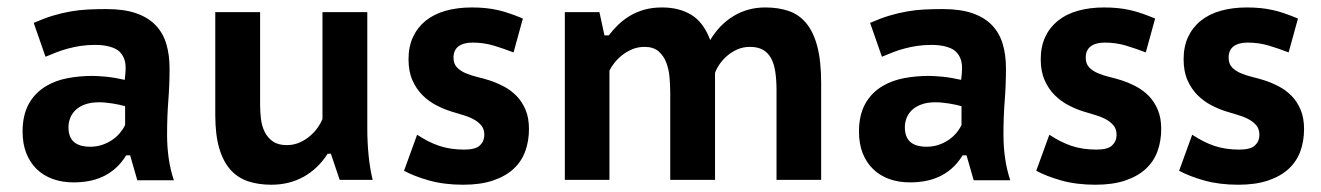

<svg xmlns="http://www.w3.org/2000/svg" viewBox="-20 -490 3597 523"><path d="M71.8 -427.7Q99.6 -439.9 124 -447.3Q148.4 -454.6 171.9 -458.7Q195.3 -462.9 219.2 -464.1Q243.2 -465.3 269.5 -465.3Q317.9 -465.3 350.8 -453.9Q383.8 -442.4 404.1 -421.1Q424.3 -399.9 433.1 -370.1Q441.9 -340.3 441.9 -303.7Q441.9 -259.3 438.5 -215.8Q435.1 -172.4 435.1 -123.5Q435.1 -89.8 439.5 -59.1Q443.8 -28.3 453.6 1H354L334.5 -66.9H323.7Q310.5 -45.4 293.9 -31Q277.3 -16.6 258.8 -8.3Q240.2 0 220.5 3.4Q200.7 6.8 180.7 6.8Q149.4 6.8 123.8 -2.4Q98.1 -11.7 79.8 -29.5Q61.5 -47.4 51.5 -73Q41.5 -98.6 41.5 -131.8Q41.5 -176.3 58.6 -207.3Q75.7 -238.3 107.9 -256.8Q132.3 -271 164.3 -277.1Q196.3 -283.2 231.9 -283.2Q237.8 -283.2 247.8 -282.7Q257.8 -282.2 269.5 -281Q281.2 -279.8 294.2 -277.6Q307.1 -275.4 319.8 -272.5Q320.8 -281.7 321.5 -289.3Q322.3 -296.9 322.3 -303.7Q322.3 -320.3 317.6 -331.3Q313 -342.3 304.7 -350.1Q296.4 -357.9 279.3 -362.8Q262.2 -367.7 238.8 -367.7Q218.3 -367.7 200.2 -365Q182.1 -362.3 165.8 -357.9Q149.4 -353.5 134.3 -347.7Q119.1 -341.8 104 -335.4ZM226.1 -90.3Q242.7 -90.3 257.6 -95.2Q272.5 -100.1 284.9 -108.4Q297.4 -116.7 306.4 -127.4Q315.4 -138.2 320.8 -149.4V-200.7Q314 -202.6 305.4 -204.6Q296.9 -206.5 287.4 -208Q277.8 -209.5 268.3 -210.4Q258.8 -211.4 250.5 -211.4Q227.1 -211.4 210.9 -205.3Q194.8 -199.2 185.1 -189.5Q175.3 -179.7 170.9 -167.7Q166.5 -155.8 166.5 -144Q166.5 -116.2 181.4 -103.3Q196.3 -90.3 226.1 -90.3Z M688.5 -457V-203.6Q688.5 -185.1 690.9 -165.5Q693.4 -146 701.2 -130.4Q709 -114.7 723.4 -104.7Q737.8 -94.7 761.2 -94.7Q780.3 -94.7 796.6 -102.1Q813 -109.4 825.4 -120.4Q837.9 -131.3 846.2 -143.6Q854.5 -155.8 858.4 -165.5V-457H980.5V-139.2Q980.5 -102.5 984.1 -66.2Q987.8 -29.8 995.1 0H905.3L881.3 -71.3H872.6Q846.2 -30.3 807.1 -8.5Q768.1 13.2 719.2 13.2Q683.6 13.2 655.3 3.7Q627 -5.9 607.2 -28.3Q587.4 -50.8 576.9 -87.2Q566.4 -123.5 566.4 -177.2V-457Z M1116.2 -123Q1131.8 -112.8 1146.7 -105.2Q1161.6 -97.7 1177 -92.5Q1192.4 -87.4 1209 -85Q1225.6 -82.5 1244.6 -82.5Q1275.4 -82.5 1287.4 -94Q1299.3 -105.5 1299.3 -122.6Q1299.3 -138.7 1290.5 -148.9Q1281.7 -159.2 1268.3 -166Q1254.9 -172.9 1238.5 -177.5Q1222.2 -182.1 1207 -187Q1188.5 -192.9 1168.2 -203.4Q1147.9 -213.9 1131.1 -230.5Q1114.3 -247.1 1103.5 -271.2Q1092.8 -295.4 1092.8 -328.6Q1092.8 -362.8 1105 -389.2Q1117.2 -415.5 1139.6 -433.6Q1162.1 -451.7 1194.1 -460.7Q1226.1 -469.7 1265.1 -469.7Q1284.7 -469.7 1302 -468Q1319.3 -466.3 1335.7 -462.6Q1352.1 -459 1368.9 -453.1Q1385.7 -447.3 1404.3 -439.5L1378.9 -347.2Q1352.5 -357.4 1325.2 -365.7Q1297.9 -374 1267.1 -374Q1242.7 -374 1229 -363.8Q1215.3 -353.5 1215.3 -333Q1215.3 -316.4 1224.6 -306.6Q1233.9 -296.9 1248 -290.8Q1262.2 -284.7 1279.3 -280.5Q1296.4 -276.4 1312 -271.5Q1333 -264.6 1352.5 -254.4Q1372.1 -244.1 1387.2 -228.5Q1402.3 -212.9 1411.6 -190.9Q1420.9 -168.9 1420.9 -138.7Q1420.9 -105.5 1410.6 -77.6Q1400.4 -49.8 1378.7 -29.8Q1356.9 -9.8 1323 1.7Q1289.1 13.2 1241.7 13.2Q1189.9 13.2 1148.4 1.5Q1106.9 -10.3 1080.6 -24.9Z M1805.7 0V-238.3Q1805.7 -258.3 1803.7 -280Q1801.8 -301.8 1794.7 -320.1Q1787.6 -338.4 1773.7 -350.3Q1759.8 -362.3 1735.8 -362.3Q1717.3 -362.3 1701.4 -355.5Q1685.5 -348.6 1673.3 -338.6Q1661.1 -328.6 1652.6 -317.4Q1644 -306.2 1640.1 -297.4V0H1518.6V-457H1612.8L1626.5 -393.6H1638.2Q1649.4 -408.2 1663.3 -421.9Q1677.2 -435.5 1694.8 -446.3Q1712.4 -457 1734.4 -463.4Q1756.3 -469.7 1783.7 -469.7Q1830.1 -469.7 1863.3 -449.5Q1896.5 -429.2 1914.6 -380.9Q1939.9 -423.3 1978.5 -446.5Q2017.1 -469.7 2064.5 -469.7Q2100.1 -469.7 2128.2 -460.2Q2156.2 -450.7 2176 -427Q2195.8 -403.3 2206.3 -363.5Q2216.8 -323.7 2216.8 -263.7V0H2095.2V-244.1Q2095.2 -272.5 2091.8 -294.7Q2088.4 -316.9 2080.1 -331.8Q2071.8 -346.7 2057.9 -354.5Q2043.9 -362.3 2022.9 -362.3Q2004.4 -362.3 1988.8 -355.5Q1973.1 -348.6 1960.9 -338.1Q1948.7 -327.6 1940.2 -315.2Q1931.6 -302.7 1927.7 -291.5V0Z M2350.1 -427.7Q2377.9 -439.9 2402.3 -447.3Q2426.8 -454.6 2450.2 -458.7Q2473.6 -462.9 2497.6 -464.1Q2521.5 -465.3 2547.9 -465.3Q2596.2 -465.3 2629.2 -453.9Q2662.1 -442.4 2682.4 -421.1Q2702.6 -399.9 2711.4 -370.1Q2720.2 -340.3 2720.2 -303.7Q2720.2 -259.3 2716.8 -215.8Q2713.4 -172.4 2713.4 -123.5Q2713.4 -89.8 2717.8 -59.1Q2722.2 -28.3 2731.9 1H2632.3L2612.8 -66.9H2602.1Q2588.9 -45.4 2572.3 -31Q2555.7 -16.6 2537.1 -8.3Q2518.6 0 2498.8 3.4Q2479 6.8 2459 6.8Q2427.7 6.8 2402.1 -2.4Q2376.5 -11.7 2358.2 -29.5Q2339.8 -47.4 2329.8 -73Q2319.8 -98.6 2319.8 -131.8Q2319.8 -176.3 2336.9 -207.3Q2354 -238.3 2386.2 -256.8Q2410.6 -271 2442.6 -277.1Q2474.6 -283.2 2510.3 -283.2Q2516.1 -283.2 2526.1 -282.7Q2536.1 -282.2 2547.9 -281Q2559.6 -279.8 2572.5 -277.6Q2585.4 -275.4 2598.1 -272.5Q2599.1 -281.7 2599.9 -289.3Q2600.6 -296.9 2600.6 -303.7Q2600.6 -320.3 2595.9 -331.3Q2591.3 -342.3 2583 -350.1Q2574.7 -357.9 2557.6 -362.8Q2540.5 -367.7 2517.1 -367.7Q2496.6 -367.7 2478.5 -365Q2460.4 -362.3 2444.1 -357.9Q2427.7 -353.5 2412.6 -347.7Q2397.5 -341.8 2382.3 -335.4ZM2504.4 -90.3Q2521 -90.3 2535.9 -95.2Q2550.8 -100.1 2563.2 -108.4Q2575.7 -116.7 2584.7 -127.4Q2593.8 -138.2 2599.1 -149.4V-200.7Q2592.3 -202.6 2583.7 -204.6Q2575.2 -206.5 2565.7 -208Q2556.2 -209.5 2546.6 -210.4Q2537.1 -211.4 2528.8 -211.4Q2505.4 -211.4 2489.3 -205.3Q2473.1 -199.2 2463.4 -189.5Q2453.6 -179.7 2449.2 -167.7Q2444.8 -155.8 2444.8 -144Q2444.8 -116.2 2459.7 -103.3Q2474.6 -90.3 2504.4 -90.3Z M2838.4 -123Q2854 -112.8 2868.9 -105.2Q2883.8 -97.7 2899.2 -92.5Q2914.6 -87.4 2931.2 -85Q2947.8 -82.5 2966.8 -82.5Q2997.6 -82.5 3009.5 -94Q3021.5 -105.5 3021.5 -122.6Q3021.5 -138.7 3012.7 -148.9Q3003.9 -159.2 2990.5 -166Q2977.1 -172.9 2960.7 -177.5Q2944.3 -182.1 2929.2 -187Q2910.6 -192.9 2890.4 -203.4Q2870.1 -213.9 2853.3 -230.5Q2836.4 -247.1 2825.7 -271.2Q2814.9 -295.4 2814.9 -328.6Q2814.9 -362.8 2827.1 -389.2Q2839.4 -415.5 2861.8 -433.6Q2884.3 -451.7 2916.3 -460.7Q2948.2 -469.7 2987.3 -469.7Q3006.8 -469.7 3024.2 -468Q3041.5 -466.3 3057.9 -462.6Q3074.2 -459 3091.1 -453.1Q3107.9 -447.3 3126.5 -439.5L3101.1 -347.2Q3074.7 -357.4 3047.4 -365.7Q3020 -374 2989.3 -374Q2964.8 -374 2951.2 -363.8Q2937.5 -353.5 2937.5 -333Q2937.5 -316.4 2946.8 -306.6Q2956.1 -296.9 2970.2 -290.8Q2984.4 -284.7 3001.5 -280.5Q3018.6 -276.4 3034.2 -271.5Q3055.2 -264.6 3074.7 -254.4Q3094.2 -244.1 3109.4 -228.5Q3124.5 -212.9 3133.8 -190.9Q3143.1 -168.9 3143.1 -138.7Q3143.1 -105.5 3132.8 -77.6Q3122.6 -49.8 3100.8 -29.8Q3079.1 -9.8 3045.2 1.7Q3011.2 13.2 2963.9 13.2Q2912.1 13.2 2870.6 1.5Q2829.1 -10.3 2802.7 -24.9Z M3227.5 -123Q3243.2 -112.8 3258.1 -105.2Q3272.9 -97.7 3288.3 -92.5Q3303.7 -87.4 3320.3 -85Q3336.9 -82.5 3356 -82.5Q3386.7 -82.5 3398.7 -94Q3410.6 -105.5 3410.6 -122.6Q3410.6 -138.7 3401.9 -148.9Q3393.1 -159.2 3379.6 -166Q3366.2 -172.9 3349.9 -177.5Q3333.5 -182.1 3318.4 -187Q3299.8 -192.9 3279.5 -203.4Q3259.3 -213.9 3242.4 -230.5Q3225.6 -247.1 3214.8 -271.2Q3204.1 -295.4 3204.1 -328.6Q3204.1 -362.8 3216.3 -389.2Q3228.5 -415.5 3251 -433.6Q3273.4 -451.7 3305.4 -460.7Q3337.4 -469.7 3376.5 -469.7Q3396 -469.7 3413.3 -468Q3430.7 -466.3 3447 -462.6Q3463.4 -459 3480.2 -453.1Q3497.1 -447.3 3515.6 -439.5L3490.2 -347.2Q3463.9 -357.4 3436.5 -365.7Q3409.2 -374 3378.4 -374Q3354 -374 3340.3 -363.8Q3326.7 -353.5 3326.7 -333Q3326.7 -316.4 3335.9 -306.6Q3345.2 -296.9 3359.4 -290.8Q3373.5 -284.7 3390.6 -280.5Q3407.7 -276.4 3423.3 -271.5Q3444.3 -264.6 3463.9 -254.4Q3483.4 -244.1 3498.5 -228.5Q3513.7 -212.9 3522.9 -190.9Q3532.2 -168.9 3532.2 -138.7Q3532.2 -105.5 3522 -77.6Q3511.7 -49.8 3490 -29.8Q3468.3 -9.8 3434.3 1.7Q3400.4 13.2 3353 13.2Q3301.3 13.2 3259.8 1.5Q3218.3 -10.3 3191.9 -24.9Z"/></svg>

Font: PT Astra Sans
Style: Bold
Weight: 700
Designer: A.Korolkova, I. Chaeva
Foundry: ParaType Ltd
Version: Version 1.001; ttfautohint (v1.6)